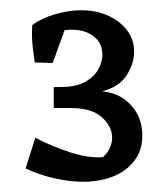

<svg xmlns="http://www.w3.org/2000/svg" viewBox="-20 -771 327 375"><path d="M93 -561 92 -601H97Q130 -601 148 -612Q166 -623 173 -637.5Q180 -652 180 -664Q180 -687 163 -700Q146 -713 120 -713Q106 -713 91 -709.5Q76 -706 61 -698L43 -722Q62 -736 88.5 -743.5Q115 -751 139 -751Q182 -751 212 -728Q242 -705 242 -670Q242 -648 228 -625Q214 -602 181 -593V-589ZM83 -648 48 -649Q46 -661 44.5 -673.5Q43 -686 42.5 -698Q42 -710 43 -722L109 -720ZM142 -416Q117 -416 87.5 -422.5Q58 -429 30 -442L49 -502Q79 -486 115.5 -474Q152 -462 181 -464Q190 -472 194.5 -482Q199 -492 199 -502Q199 -524 179 -542Q159 -560 118 -560H85V-601H92L173 -602L163 -592Q203 -596 230.5 -571Q258 -546 258 -506Q258 -477 242 -456.5Q226 -436 200 -426Q174 -416 142 -416Z"/></svg>

Font: Eczar
Style: Regular
Weight: 400
Designer: Vaibhav Singh
Foundry: Rosetta Type Foundry
Version: Version 2.000